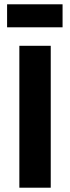

<svg xmlns="http://www.w3.org/2000/svg" viewBox="-20 -873 326 893"><path d="M70 0V-660H216V0ZM13 -746V-853H271V-746Z"/></svg>

Font: Bricolage Grotesque 24pt
Style: Bold
Weight: 700
Designer: Mathieu Triay
Foundry: Atelier Triay
Version: Version 1.001;gftools[0.9.33.dev8+g029e19f]